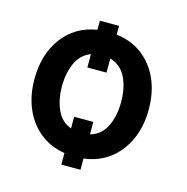

<svg xmlns="http://www.w3.org/2000/svg" viewBox="-98 -684 815 836"><g transform="rotate(15 309.5 -265.5)"><path d="M337.4 -589.8V-550.3Q404.8 -542 453.9 -504.9Q502.9 -467.8 529.8 -408Q556.6 -348.1 556.6 -271.5Q556.6 -195.3 529.8 -135.3Q502.9 -75.2 453.9 -37.6Q404.8 0 337.4 8.3V59.1H251V6.8Q186 -3.9 139.2 -41.5Q92.3 -79.1 66.9 -138.2Q41.5 -197.3 41.5 -271.5Q41.5 -383.3 97.7 -458.3Q153.8 -533.2 251 -548.8V-589.8ZM337.4 -156.7V-100.6Q386.7 -114.3 409.4 -161.4Q432.1 -208.5 432.1 -271.5Q432.1 -335 409.4 -381.6Q386.7 -428.2 337.4 -442.4V-378.9H251V-439Q206.5 -422.4 186 -376.7Q165.5 -331.1 165 -271.5Q165.5 -211.4 186 -166Q206.5 -120.6 251 -104V-156.7Z"/></g></svg>

Font: Inter Semi Bold
Style: Regular
Weight: 600
Designer: Rasmus Andersson
Foundry: rsms
Version: Version 4.000;git-e0f93cc